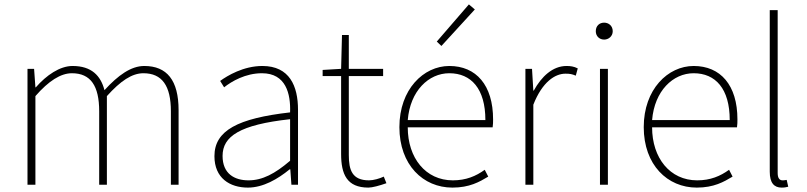

<svg xmlns="http://www.w3.org/2000/svg" viewBox="-20 -840 3669 873"><path d="M105 0H141V-403C201 -472 256 -507 307 -507C392 -507 431 -450 431 -334V0H466V-403C528 -472 580 -507 632 -507C717 -507 757 -450 757 -334V0H792V-339C792 -475 739 -540 636 -540C576 -540 517 -498 455 -430C438 -496 396 -540 310 -540C252 -540 191 -498 143 -443H141L135 -527H105Z M1107 13C1177 13 1243 -26 1297 -70H1300L1305 0H1335V-341C1335 -448 1297 -540 1173 -540C1087 -540 1014 -496 981 -472L999 -443C1033 -470 1096 -507 1171 -507C1280 -507 1302 -414 1299 -329C1062 -302 955 -247 955 -130C955 -30 1025 13 1107 13ZM1110 -20C1046 -20 992 -50 992 -131C992 -220 1070 -273 1299 -298V-109C1230 -50 1173 -20 1110 -20Z M1655 13C1673 13 1706 4 1737 -7L1725 -37C1706 -28 1678 -20 1658 -20C1581 -20 1566 -67 1566 -135V-494H1722V-527H1566V-681H1535L1531 -527L1447 -522V-494H1531V-140C1531 -48 1557 13 1655 13Z M2037 13C2115 13 2160 -13 2200 -37L2184 -68C2144 -39 2099 -20 2039 -20C1915 -20 1834 -122 1834 -261H2220C2222 -274 2222 -286 2222 -297C2222 -453 2145 -540 2023 -540C1906 -540 1796 -434 1796 -262C1796 -90 1904 13 2037 13ZM1834 -294C1845 -427 1929 -507 2023 -507C2122 -507 2187 -437 2187 -294ZM1987 -631 2139 -797 2112 -820 1966 -651Z M2369 0H2405V-364C2446 -468 2504 -505 2551 -505C2572 -505 2581 -503 2598 -496L2607 -529C2589 -538 2574 -540 2556 -540C2493 -540 2442 -492 2407 -428H2405L2399 -527H2369Z M2708 0H2744V-527H2708ZM2727 -660C2747 -660 2766 -675 2766 -698C2766 -723 2747 -737 2727 -737C2706 -737 2689 -723 2689 -698C2689 -675 2706 -660 2727 -660Z M3148 13C3226 13 3271 -13 3311 -37L3295 -68C3255 -39 3210 -20 3150 -20C3026 -20 2945 -122 2945 -261H3331C3333 -274 3333 -286 3333 -297C3333 -453 3256 -540 3134 -540C3017 -540 2907 -434 2907 -262C2907 -90 3015 13 3148 13ZM2945 -294C2956 -427 3040 -507 3134 -507C3233 -507 3298 -437 3298 -294Z M3534 13C3549 13 3555 11 3564 9L3557 -22C3546 -20 3542 -20 3538 -20C3524 -20 3516 -31 3516 -53V-794H3480V-59C3480 -8 3500 13 3534 13Z"/></svg>

Font: Source Han Sans CN ExtraLight
Style: Regular
Weight: 250
Designer: Ryoko NISHIZUKA (kana & ideographs); Paul D. Hunt (Latin, Greek & Cyrillic); Wenlong ZHANG (bopomofo); Sandoll Communica
Foundry: Adobe Systems Incorporated
Version: Version 1.004;PS 1.004;hotconv 16.6.51;makeotf.lib2.5.65220